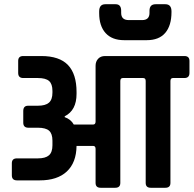

<svg xmlns="http://www.w3.org/2000/svg" viewBox="-20 -888 916 908"><path d="M477 -623H852Q876 -623 876 -600V-543Q876 -519 852 -519H798Q786 -519 786 -505V-23Q786 0 762 0H693Q669 0 669 -23V-505Q669 -519 657 -519H561Q549 -519 549 -505V-23Q549 0 525 0H456Q432 0 432 -23V-184Q432 -198 420 -198H342Q341 -119 296 -77Q251 -35 168 -35H60Q36 -35 36 -59V-116Q36 -139 60 -139H159Q195 -139 211.5 -153.5Q228 -168 228 -201V-223Q228 -256 212 -270Q196 -284 159 -284H114Q90 -284 90 -308V-363Q90 -388 113 -388H159Q195 -388 211.5 -402.5Q228 -417 228 -450V-458Q228 -491 212 -505Q196 -519 159 -519H90Q66 -519 66 -543V-600Q66 -623 90 -623H175Q261 -623 301.5 -580.5Q342 -538 342 -453V-444Q342 -366 286 -338V-334Q315 -324 329 -299H420Q432 -299 432 -313V-577Q432 -597 444 -610Q456 -623 477 -623ZM674 -698H567Q510 -698 479.5 -731.5Q449 -765 449 -826V-834Q449 -868 478 -868H527Q553 -868 553 -837V-827Q553 -793 589 -793H652Q687 -793 687 -827V-837Q687 -868 716 -868H762Q791 -868 791 -834V-831Q791 -767 761.5 -732.5Q732 -698 674 -698Z"/></svg>

Font: Rajdhani
Style: Bold
Weight: 700
Designer: Satya Rajpurohit, Jyotish Sonowal
Foundry: Indian Type Foundry
Version: Version 1.201 February 1, 2022